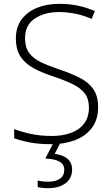

<svg xmlns="http://www.w3.org/2000/svg" viewBox="-20 -744 585 1004"><path d="M493 -184Q493 -119 461 -76Q429 -33 373.5 -11.5Q318 10 249 10Q183 10 136.5 1Q90 -8 54 -21V-69Q93 -54 142.5 -43.5Q192 -33 252 -33Q307 -33 351 -49Q395 -65 420 -98Q445 -131 445 -182Q445 -226 424 -254.5Q403 -283 361 -303.5Q319 -324 257 -345Q198 -364 154.5 -388Q111 -412 87 -448.5Q63 -485 63 -543Q63 -602 93 -642.5Q123 -683 174.5 -703.5Q226 -724 290 -724Q390 -724 476 -686L459 -645Q416 -664 373 -672.5Q330 -681 288 -681Q213 -681 162 -647Q111 -613 111 -544Q111 -496 132.5 -467Q154 -438 193.5 -419Q233 -400 287 -382Q350 -361 396.5 -337.5Q443 -314 468 -278Q493 -242 493 -184ZM357 143Q357 188 323 214Q289 240 232 240Q198 240 177 234V200Q189 203 202.5 204.5Q216 206 233 206Q271 206 293.5 190.5Q316 175 316 144Q316 115 291 101Q266 87 217 85L261 0H297L266 61Q307 65 332 85.5Q357 106 357 143Z"/></svg>

Font: Noto Kufi Arabic ExtraLight
Style: Regular
Weight: 200
Designer: Monotype Design Team, David Williams, Khaled Hosny
Foundry: Google LLC
Version: Version 2.109; ttfautohint (v1.8.4.7-5d5b)